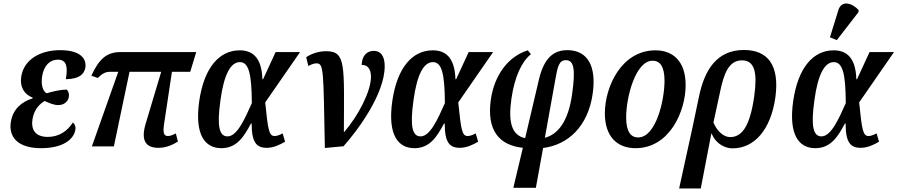

<svg xmlns="http://www.w3.org/2000/svg" viewBox="-20 -832 5100 1091"><path d="M213 10C338 10 399 -40 408 -94C412 -115 403 -129 394 -136C365 -89 316 -54 252 -54C178 -54 155 -98 165 -157C175 -214 210 -245 234 -258C263 -245 286 -235 310 -235C342 -234 367 -254 371 -281C374 -300 369 -314 359 -323C327 -323 282 -313 245 -302C224 -312 211 -351 220 -402C230 -459 263 -493 309 -493C360 -493 366 -449 354 -382C433 -383 458 -412 465 -447C473 -497 439 -547 322 -547C207 -547 117 -493 101 -399C91 -338 117 -296 166 -277L165 -273C107 -255 54 -215 42 -141C27 -53 82 10 213 10Z M502 0H627L716 -424H896L808 -130C780 -37 805 8 880 8C917 8 952 -3 991 -28L979 -74C960 -63 944 -59 934 -59C909 -59 905 -81 913 -132L957 -424H1061L1095 -536H664C589 -536 544 -500 499 -402L535 -389C565 -417 581 -424 607 -424H652Z M1238 10C1325 10 1366 -55 1406 -130H1410C1410 -23 1437 8 1496 8C1535 8 1574 -11 1600 -27L1586 -74C1571 -66 1554 -59 1541 -59C1509 -59 1503 -90 1487 -250L1685 -536H1546L1475 -382H1471C1467 -513 1408 -546 1342 -546C1228 -546 1140 -451 1112 -257C1085 -65 1145 10 1238 10ZM1273 -57C1227 -57 1211 -111 1233 -265C1253 -410 1291 -479 1343 -479C1394 -479 1410 -411 1411 -246C1372 -159 1328 -57 1273 -57Z M1720 -507 1732 -457C1751 -467 1765 -472 1778 -472C1821 -472 1817 -435 1826 9L1932 -1C2014 -93 2166 -298 2166 -456C2166 -518 2140 -543 2104 -543C2064 -543 2037 -515 2035 -463C2066 -464 2088 -443 2088 -396C2088 -312 2015 -173 1936 -82H1934C1935 -464 1947 -541 1833 -541C1796 -541 1754 -530 1720 -507Z M2335 10C2422 10 2463 -55 2503 -130H2507C2507 -23 2534 8 2593 8C2632 8 2671 -11 2697 -27L2683 -74C2668 -66 2651 -59 2638 -59C2606 -59 2600 -90 2584 -250L2782 -536H2643L2572 -382H2568C2564 -513 2505 -546 2439 -546C2325 -546 2237 -451 2209 -257C2182 -65 2242 10 2335 10ZM2370 -57C2324 -57 2308 -111 2330 -265C2350 -410 2388 -479 2440 -479C2491 -479 2507 -411 2508 -246C2469 -159 2425 -57 2370 -57Z M2897 235H3025L3066 9C3208 -9 3322 -114 3348 -301C3370 -456 3319 -547 3204 -547C3125 -547 3072 -502 3043 -383L2964 -47C2884 -64 2868 -144 2886 -271C2904 -395 2944 -482 2997 -524L2979 -546C2865 -510 2789 -403 2769 -266C2745 -93 2814 -7 2951 8ZM3135 -377C3149 -457 3157 -490 3196 -490C3241 -490 3251 -439 3231 -298C3209 -138 3148 -68 3076 -49Z M3591 10C3787 10 3876 -203 3876 -348C3876 -488 3800 -546 3705 -546C3511 -546 3417 -339 3417 -188C3417 -55 3488 10 3591 10ZM3606 -51C3565 -51 3538 -83 3538 -165C3538 -282 3592 -487 3688 -487C3730 -487 3756 -455 3756 -373C3756 -261 3707 -51 3606 -51Z M3952 -284 3915 -108 3839 239H3962L4022 -73H4024C4049 -11 4104 11 4142 11C4268 11 4360 -96 4386 -279C4411 -464 4341 -548 4207 -548C4053 -548 3983 -434 3952 -284ZM4129 -53C4093 -53 4055 -85 4034 -136L4071 -307C4093 -414 4121 -489 4196 -489C4269 -489 4284 -419 4266 -287C4242 -116 4197 -53 4129 -53Z M4735 -604 4858 -763 4859 -775C4821 -816 4762 -832 4744 -775L4696 -620ZM4613 10C4700 10 4741 -55 4781 -130H4785C4785 -23 4812 8 4871 8C4910 8 4949 -11 4975 -27L4961 -74C4946 -66 4929 -59 4916 -59C4884 -59 4878 -90 4862 -250L5060 -536H4921L4850 -382H4846C4842 -513 4783 -546 4717 -546C4603 -546 4515 -451 4487 -257C4460 -65 4520 10 4613 10ZM4648 -57C4602 -57 4586 -111 4608 -265C4628 -410 4666 -479 4718 -479C4769 -479 4785 -411 4786 -246C4747 -159 4703 -57 4648 -57Z"/></svg>

Font: Noto Serif Condensed SemiBold
Style: Italic
Weight: 600
Width: 3
Italic angle: -12°
Designer: Monotype Design Team
Foundry: Monotype Imaging Inc.
Version: Version 2.014